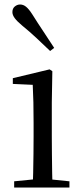

<svg xmlns="http://www.w3.org/2000/svg" viewBox="-20 -838 372 858"><path d="M43.3 0V-27.8L153.1 -38.6H184.5L290.3 -27.8V0ZM126.3 0Q127.3 -24.4 128.2 -65.3Q129.1 -106.3 129.6 -150.7Q130.1 -195.1 130.1 -228.5V-288.8Q130.1 -339.6 129.2 -380.6Q128.3 -421.6 126.3 -458.9L37.3 -463V-488.6L201.7 -528L213.9 -519.8L211.5 -380.2V-228.5Q211.5 -195.1 212 -150.7Q212.5 -106.3 213.1 -65.3Q213.7 -24.4 214.7 0ZM222.1 -624 204 -610.1Q173.7 -639.2 143.1 -667.9Q112.4 -696.6 79 -723.8Q56.1 -742.9 45.7 -757Q35.4 -771.1 35.4 -783.8Q35.4 -800.3 46.2 -809.1Q57 -817.9 69.9 -817.9Q84 -817.9 96.5 -807.8Q109 -797.8 124.9 -773Q149.3 -734 174.2 -696.9Q199 -659.9 222.1 -624Z"/></svg>

Font: Noto Serif SC
Style: Regular
Weight: 200
Designer: Ryoko NISHIZUKA 西塚涼子 (kana & ideographs); Frank Grießhammer (Latin, Greek & Cyrillic); Wenlong ZHANG 张文龙 (bopomofo); San
Foundry: Adobe
Version: Version 2.001;hotconv 1.1.0;makeotfexe 2.6.0